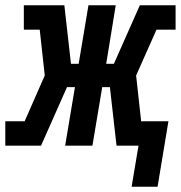

<svg xmlns="http://www.w3.org/2000/svg" viewBox="-54 -550 683 725"><path d="M443 155 469 0H386L361 -221H332L295 0H192L229 -221H199L101 0H-34V-92H39L115 -265L96 -438H36V-530H189L214 -309H243L280 -530H383L347 -309H376L474 -530H609V-438H537L460 -265L479 -92H582L541 155Z"/></svg>

Font: Iosevka Slab SmBdExObl
Style: Regular
Weight: 600
Width: 7
Italic angle: -9°
Monospace: yes
Designer: Belleve Invis
Foundry: Belleve Invis
Version: Version 11.1.0; ttfautohint (v1.8.3)